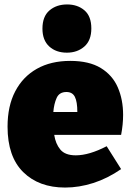

<svg xmlns="http://www.w3.org/2000/svg" viewBox="-20 -829 592 864"><path d="M273 15Q155 15 84.5 -54.5Q14 -124 14 -259Q14 -352 48.5 -418Q83 -484 146 -519.5Q209 -555 296 -555Q381 -555 433.5 -523Q486 -491 510 -436Q534 -381 534 -312Q534 -269 525 -222H224Q230 -182 251.5 -156Q273 -130 321 -130Q381 -130 460 -171L525 -68Q464 -26 400 -5.5Q336 15 273 15ZM279 -415Q247 -415 235 -388.5Q223 -362 220 -325H328Q328 -371 317 -393Q306 -415 279 -415ZM281 -592Q232 -592 201.5 -620Q171 -648 171 -700Q171 -755 202.5 -782Q234 -809 282 -809Q329 -809 360 -782.5Q391 -756 391 -701Q391 -647 359.5 -619.5Q328 -592 281 -592Z"/></svg>

Font: Bitter Black
Style: Regular
Weight: 900
Designer: Sol Matas, and Bitter project Authors
Foundry: Sol Matas
Version: Version 2.001